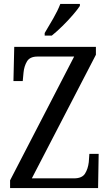

<svg xmlns="http://www.w3.org/2000/svg" viewBox="-20 -951 556 971"><path d="M31 0V-39L355 -665H170Q131 -665 116.5 -640.5Q102 -616 99 -584L95 -541H48L52 -714H465V-674L141 -49H354Q395 -49 410 -73Q425 -97 429 -131L432 -173H479L476 0ZM206 -784Q227 -819 249.5 -858Q272 -897 285 -931H384V-921Q373 -904 349 -876Q325 -848 296 -819.5Q267 -791 242 -771H206Z"/></svg>

Font: Noto Serif Myanmar Cond
Style: Regular
Weight: 400
Width: 3
Designer: Ben Mitchell and the Monotype Design Team
Foundry: Monotype Imaging Inc.
Version: Version 2.106; ttfautohint (v1.8.4.7-5d5b)